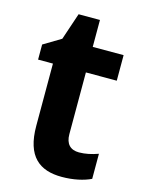

<svg xmlns="http://www.w3.org/2000/svg" viewBox="-105 -726 601 799"><g transform="rotate(15 195.5 -326.0)"><path d="M283 -107C246 -107 225 -128 225 -170V-436H358V-546H225V-662H133L94 -546L19 -501V-436H83V-168C83 -36 144 10 240 10C290 10 334 0 365 -15V-123C337 -113 310 -107 283 -107Z"/></g></svg>

Font: Noto Sans Myanmar SemiCondensed
Style: Bold
Weight: 700
Width: 4
Designer: Monotype Design Team
Foundry: Monotype Imaging Inc.
Version: Version 2.107